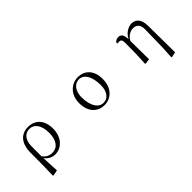

<svg xmlns="http://www.w3.org/2000/svg" viewBox="150 -1512 2700 2700"><g transform="rotate(-45 1500.0 -162.0)"><path d="M279 200 289 206 372 189 359 -69C396 -15 453 15 517 15C641 15 750 -93 750 -264C750 -440 651 -531 518 -531C375 -531 285 -436 285 -245L284 -6ZM358 -106 359 -306C360 -426 419 -498 512 -498C600 -498 669 -416 669 -263C669 -113 605 -30 500 -30C439 -30 393 -57 358 -106Z M1496 15C1615 15 1737 -75 1737 -263C1737 -439 1640 -531 1505 -531C1385 -531 1261 -438 1261 -258C1261 -70 1373 15 1496 15ZM1506 -18C1422 -18 1343 -105 1343 -295C1343 -415 1406 -498 1496 -498C1595 -498 1657 -391 1657 -221C1657 -106 1604 -18 1506 -18Z M2634 201 2643 207 2721 190 2716 -345C2715 -485 2646 -531 2572 -531C2515 -531 2430 -490 2389 -403C2385 -500 2355 -527 2305 -527C2270 -527 2244 -509 2231 -488L2237 -470C2249 -473 2258 -473 2269 -473C2305 -473 2319 -456 2319 -403L2317 -178L2308 3L2317 11L2393 0L2389 -368C2426 -436 2488 -468 2540 -468C2608 -468 2654 -431 2651 -331L2644 16Z"/></g></svg>

Font: Harano Aji Mincho CN
Style: Regular
Weight: 400
Foundry: Masamichi Hosoda
Version: HaranoAjiMinchoCN-Regular version 20230610;ttx 4.39.4